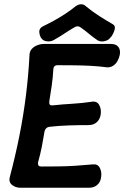

<svg xmlns="http://www.w3.org/2000/svg" viewBox="-20 -879 585 904"><path d="M544 -621Q541 -606 533 -591.5Q525 -577 512 -569Q499 -561 484 -562Q446 -567 408 -569Q370 -571 330.5 -571.5Q291 -572 251 -572Q241 -572 236 -566.5Q231 -561 231 -551Q229 -514 223.5 -475.5Q218 -437 212 -401Q211 -390 215 -386Q219 -382 229 -383Q276 -388 320.5 -390.5Q365 -393 412 -400Q437 -404 447.5 -384Q458 -364 454 -339Q450 -316 435 -303Q420 -290 397 -290Q349 -290 303.5 -288.5Q258 -287 213 -282Q204 -281 198.5 -276Q193 -271 190 -262Q184 -225 177 -189Q170 -153 159 -114Q158 -104 161.5 -99.5Q165 -95 175 -95Q217 -95 256 -95.5Q295 -96 334.5 -98.5Q374 -101 416 -105Q440 -108 450 -88.5Q460 -69 456 -44Q453 -21 437.5 -8Q422 5 399 5H77Q53 5 36.5 -8.5Q20 -22 26 -45Q52 -143 71 -238Q90 -333 102 -428.5Q114 -524 119 -622Q120 -638 130 -649Q140 -660 155.5 -666Q171 -672 186 -672H503Q526 -672 537 -658.5Q548 -645 544 -621ZM511 -765Q525 -757 519.5 -738.5Q514 -720 503 -705L501 -704Q494 -693 481.5 -688Q469 -683 457 -684Q445 -685 437 -691Q415 -706 398 -720.5Q381 -735 361 -749Q346 -761 328 -749Q304 -735 282.5 -720.5Q261 -706 234 -691Q219 -682 200.5 -684.5Q182 -687 174 -700L173 -701Q165 -716 165 -731Q165 -746 182 -755Q205 -766 233.5 -781.5Q262 -797 289 -815Q316 -833 334 -848Q349 -859 362 -859Q375 -859 385 -849Q414 -825 447.5 -803.5Q481 -782 511 -765Z"/></svg>

Font: Winky Sans Medium
Style: Italic
Weight: 500
Italic angle: -8.97852°
Designer: Simon Atzbach
Foundry: typofactur
Version: Version 1.205